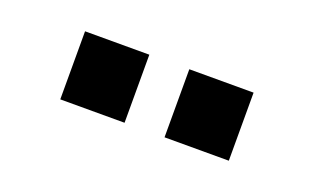

<svg xmlns="http://www.w3.org/2000/svg" viewBox="-33 -838 545 334"><g transform="rotate(20 240.0 -671.0)"><path d="M277 -608V-734H396V-608ZM84 -608V-734H203V-608Z"/></g></svg>

Font: Nunitoga
Style: Bold
Weight: 700
Designer: Vernon Adams
Foundry: Vernon Adams
Version: Version 1.0